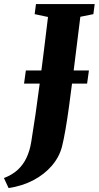

<svg xmlns="http://www.w3.org/2000/svg" viewBox="-110 -763 489 950"><path d="M-67.5 167.5 -90.5 118Q-49 102 -22 77Q5 52 21.2 17.5Q37.5 -17 44.5 -60.5Q55 -124 65.8 -198.2Q76.5 -272.5 87 -353.5Q97.5 -434.5 107.8 -517Q118 -599.5 127.5 -679L61.5 -693L68 -743H358.5L352 -693L287.5 -680Q277 -596 267.2 -516.5Q257.5 -437 248.5 -365.5Q239.5 -294 231 -232.5Q222.5 -171 214 -121.8Q205.5 -72.5 197 -38.5Q183.5 14 146.5 57Q109.5 100 54.8 128.8Q0 157.5 -67.5 167.5ZM9 -349.5 18 -414.5H330L321 -349.5Z"/></svg>

Font: Merriweather 24pt SemiCondensed Black
Style: Italic
Weight: 900
Width: 4
Italic angle: -7.8°
Designer: Eben Sorkin
Foundry: Eben Sorkin
Version: Version 2.101